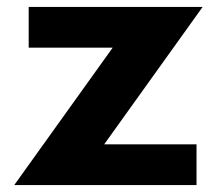

<svg xmlns="http://www.w3.org/2000/svg" viewBox="-20 -532 634 552"><path d="M21 0H545V-117H279.5L562.5 -512H62.5V-395H304Z"/></svg>

Font: Spartan
Style: Bold
Weight: 700
Designer: Matt Bailey, Mirko Velimirovic
Foundry: Matt Bailey
Version: Version 1.003; ttfautohint (v1.8.3)